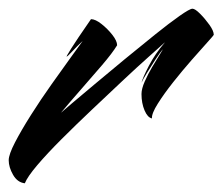

<svg xmlns="http://www.w3.org/2000/svg" viewBox="-20 -421 511 441"><path d="M37 0Q20 -2 10 -19.5Q0 -37 0 -53Q0 -66 14.5 -94Q29 -122 51.5 -157.5Q74 -193 98.5 -227.5Q123 -262 142.5 -289Q162 -316 170 -327Q157 -315 146 -303Q135 -291 133 -291Q132 -291 143.5 -309.5Q155 -328 189 -377Q199 -377 213 -366Q227 -355 238 -341Q249 -327 249 -317Q238 -299 214.5 -271.5Q191 -244 165.5 -215Q140 -186 120 -162Q123 -165 144.5 -183Q166 -201 198 -228Q230 -255 266.5 -285Q303 -315 336 -341.5Q369 -368 392.5 -384.5Q416 -401 422 -401Q428 -401 439.5 -389.5Q451 -378 461 -364Q471 -350 471 -341Q471 -340 456.5 -324Q442 -308 420.5 -283.5Q399 -259 378 -232.5Q357 -206 342.5 -183Q328 -160 329 -149Q319 -151 312 -167.5Q305 -184 305 -205Q305 -217 312.5 -234Q320 -251 329.5 -267Q339 -283 346.5 -295Q354 -307 354 -308Q348 -301 337.5 -285Q327 -269 317.5 -253.5Q308 -238 305 -231Q308 -243 322 -270Q336 -297 359 -324Q348 -314 321.5 -290.5Q295 -267 261 -235Q227 -203 190.5 -168.5Q154 -134 121 -101Q88 -68 65.5 -41.5Q43 -15 37 0Z"/></svg>

Font: Smooch
Style: Regular
Weight: 400
Designer: Robert E. Leuschke
Foundry: Robert E. Leuschke
Version: Version 1.010; ttfautohint (v1.8.3)